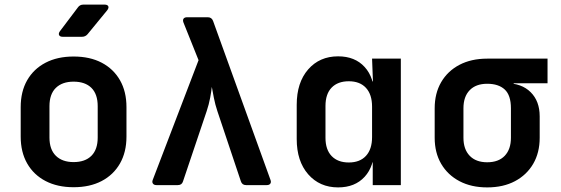

<svg xmlns="http://www.w3.org/2000/svg" viewBox="-20 -805 2440 835"><path d="M300 9.2Q229.9 9.2 178.2 -17.7Q126.5 -44.6 98.2 -94.1Q70 -143.6 70 -210.8V-339.2Q70 -406.8 98.2 -456.1Q126.5 -505.4 178.2 -532.3Q229.9 -559.2 300 -559.2Q371.1 -559.2 422.3 -532.3Q473.5 -505.4 501.8 -456.1Q530 -406.8 530 -339.2V-210.8Q530 -143.6 501.8 -94.1Q473.5 -44.6 422.1 -17.7Q370.7 9.2 300 9.2ZM300 -100.1Q350.2 -100.1 377.6 -127.5Q404.9 -155 404.9 -206.7V-343.3Q404.9 -395.6 377.6 -422.8Q350.2 -449.9 300 -449.9Q250.8 -449.9 222.9 -422.8Q195.1 -395.6 195.1 -343.3V-206.7Q195.1 -155 222.9 -127.5Q250.8 -100.1 300 -100.1ZM252.9 -645Q240.9 -645 237.2 -652Q233.4 -659 240.4 -669L318.9 -773Q327.3 -785 342.9 -785H434.3Q447.3 -785 450.8 -778Q454.3 -771 446.3 -760.4L361 -656.4Q351.4 -645 336.4 -645Z M660.4 0Q649.8 0 645.1 -6.5Q640.4 -13 644.4 -23L843.5 -543.3L777.9 -707Q773.9 -718 778.4 -724Q782.9 -730 793.9 -730H883.6Q900.6 -730 906.6 -714L1156.2 -23Q1160.2 -13 1155.7 -6.5Q1151.2 0 1140.2 0H1049.9Q1032.9 0 1027.5 -16.6L925.3 -321.9Q915.9 -349.9 910.1 -379.5Q904.4 -409.1 901.2 -427.1Q899.4 -409.1 894 -379.8Q888.5 -350.5 878.9 -321.9L775.8 -16Q771 0 753.4 0Z M1450.4 10Q1370.2 10 1320.3 -47Q1270.4 -104.1 1270.4 -200.4V-349.1Q1270.4 -445.9 1320.1 -503Q1369.8 -560 1450.4 -560Q1523.7 -560 1565.9 -513.6Q1608.1 -467.3 1608.1 -386.6L1573.1 -450.9H1601.9L1598.1 -550H1723.2V0H1601V-99.1H1573.1L1608.1 -163.4Q1608.1 -82.3 1565.9 -36.2Q1523.7 10 1450.4 10ZM1496.8 -98.4Q1545.2 -98.4 1571.7 -127.3Q1598.1 -156.1 1598.1 -208.8V-341.2Q1598.1 -393.9 1571.7 -422.7Q1545.2 -451.6 1496.8 -451.6Q1449.2 -451.6 1422.3 -424Q1395.5 -396.4 1395.5 -344.1V-205.9Q1395.5 -154.1 1422.3 -126.3Q1449.2 -98.4 1496.8 -98.4Z M2098.8 10Q2029.5 10 1978.2 -17.1Q1926.9 -44.2 1898.6 -92.6Q1870.4 -141.1 1870.4 -205.9V-334.1Q1870.4 -398.9 1898.6 -447.6Q1926.9 -496.2 1978.2 -523.1Q2029.5 -550 2098.8 -550H2361.2V-442.8H2213.9V-412.8L2180.1 -443.2Q2248.3 -443.2 2287.7 -404.2Q2327.1 -365.2 2327.1 -299V-205.9Q2327.1 -141.1 2298.9 -92.6Q2270.6 -44.2 2219.6 -17.1Q2168.6 10 2098.8 10ZM2098.8 -99.3Q2148.1 -99.3 2175.1 -127.5Q2202 -155.8 2202 -205.9V-334.1Q2202 -390.6 2175.1 -415.7Q2148.1 -440.7 2098.8 -440.7Q2049.9 -440.7 2022.7 -412.8Q1995.5 -384.8 1995.5 -334.1V-205.9Q1995.5 -155.8 2022.7 -127.5Q2049.9 -99.3 2098.8 -99.3Z"/></svg>

Font: Pitagon Sans Mono
Style: Regular
Weight: 400
Monospace: yes
Designer: Travis Tran
Foundry: Pitagon
Version: Version 1.001;gftools[0.9.26]